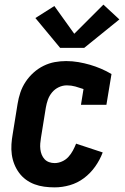

<svg xmlns="http://www.w3.org/2000/svg" viewBox="-20 -802 540 830"><path d="M216 8Q193 8 171 5Q149 2 129 -5.5Q109 -13 92 -25.5Q75 -38 62.5 -55Q50 -72 42 -92Q34 -112 31 -134Q28 -156 29.5 -178.5Q31 -201 35 -223L56 -353Q60 -378 68 -402Q76 -426 90.5 -448Q105 -470 125 -488Q145 -506 168.5 -517.5Q192 -529 216.5 -533.5Q241 -538 266 -538Q293 -538 319 -533.5Q345 -529 369 -522Q393 -515 416.5 -505Q440 -495 462 -482L440 -349H330L341 -417Q324 -423 306 -428Q288 -433 269 -433Q251 -433 234 -425Q217 -417 205 -402.5Q193 -388 187 -371Q181 -354 178 -336L157 -206Q155 -194 154 -181.5Q153 -169 154.5 -156.5Q156 -144 160.5 -133Q165 -122 173 -113.5Q181 -105 192.5 -101Q204 -97 216 -97Q232 -97 248 -104Q264 -111 275.5 -123.5Q287 -136 295 -151Q303 -166 309 -181L424 -143Q412 -111 391.5 -82Q371 -53 343 -32Q315 -11 282 -1.5Q249 8 216 8ZM240 -595 133 -724 215 -776 301 -656 427 -782 496 -718 344 -595Z"/></svg>

Font: Iosevka Slab Extrabold
Style: Italic
Weight: 800
Italic angle: -9°
Monospace: yes
Designer: Belleve Invis
Foundry: Belleve Invis
Version: Version 11.1.0; ttfautohint (v1.8.3)